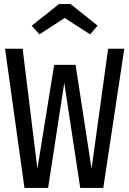

<svg xmlns="http://www.w3.org/2000/svg" viewBox="-20 -930 640 950"><path d="M329 -910H272L137 -803L175 -760L300 -841L426 -760L463 -803ZM595 -689H515L433 -95L354 -609H248L165 -95L92 -689H5L101 0H218L298 -520L377 0H491Z"/></svg>

Font: FiraMono Nerd Font
Style: Regular
Weight: 400
Designer: Carrois Corporate & Edenspiekermann AG
Foundry: Carrois Corporate GbR & Edenspiekermann AG
Version: Version 003.206;Nerd Fonts 3.3.0